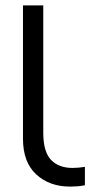

<svg xmlns="http://www.w3.org/2000/svg" viewBox="-20 -682 344 710"><path d="M248 -61Q259 -61 270.5 -62Q282 -63 294 -65V3Q280 6 266 7Q252 8 239 8Q163 8 114 -37Q65 -82 65 -169V-662H140V-191Q140 -121 168.5 -91Q197 -61 248 -61Z"/></svg>

Font: Questrial
Style: Regular
Weight: 400
Designer: Joe Prince, Laura Meseguer
Foundry: Joe Prince, Laura Meseguer
Version: Version 2.000; ttfautohint (v1.8.3)